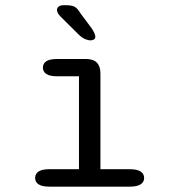

<svg xmlns="http://www.w3.org/2000/svg" viewBox="-20 -696 659 716"><path d="M163.5 0Q137 0 124 -8.5Q111 -17 111 -32Q111 -48 124 -56.5Q137 -65 163.5 -65H274.5V-411.5H192.5Q166 -411.5 153 -420Q140 -428.5 140 -444Q140 -459.5 153 -467.8Q166 -476 192.5 -476H301Q354.5 -476 354.5 -422V-65H464.5Q491 -65 504.2 -56.5Q517.5 -48 517.5 -32Q517.5 -17 504.2 -8.5Q491 0 464.5 0ZM318 -545.5Q308.5 -545.5 297.2 -550.2Q286 -555 273 -567.5L206.5 -633.5Q192.5 -647.5 192.5 -658.5Q192.5 -667 199.2 -671.8Q206 -676.5 216 -676.5H227.5Q247.5 -676.5 258.2 -670.8Q269 -665 280 -646.5L321 -591.5Q335.5 -570 335.5 -559.5Q335.5 -551.5 329.8 -548.5Q324 -545.5 318 -545.5Z"/></svg>

Font: Sono Monospace
Style: Regular
Weight: 400
Designer: Tyler Finck
Foundry: Tyler Finck
Version: Version 2.112